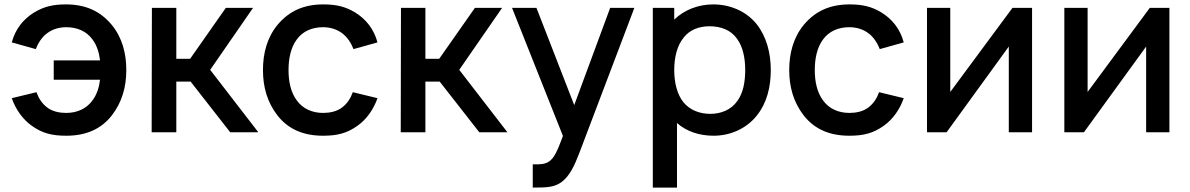

<svg xmlns="http://www.w3.org/2000/svg" viewBox="-20 -598 5380 868"><path d="M485.4 -485.4C433.3 -547.9 366.7 -578.1 278.1 -578.1C220.8 -578.1 179.2 -568.8 134.4 -541.7C86.5 -512.5 49 -466.7 33.3 -406.3L141.7 -376C152.1 -403.1 169.8 -431.3 194.8 -449C218.8 -466.7 249 -475 279.2 -475C328.1 -475 370.8 -457.3 397.9 -419.8C417.7 -393.8 428.1 -360.4 432.3 -325H222.9V-237.5H432.3C428.1 -203.1 417.7 -169.8 397.9 -143.8C370.8 -106.3 328.1 -87.5 279.2 -87.5C249 -87.5 216.7 -93.8 192.7 -112.5C168.8 -131.2 155.2 -153.1 144.8 -181.2L33.3 -154.2C50 -105.2 82.3 -58.3 124 -29.2C170.8 4.2 214.6 15.6 279.2 15.6C367.7 15.6 436.5 -13.5 485.4 -76C532.3 -136.5 551 -206.3 551 -281.2C551 -357.3 532.3 -428.1 485.4 -485.4Z M777.1 -229.2H841.7L1020.8 0H1147.9L930.2 -282.3L1124 -562.5H1001L839.6 -332.3H777.1V-562.5H666.7L665.6 0H777.1Z M1686.5 -406.3C1670.8 -466.7 1633.3 -512.5 1585.4 -541.7C1540.6 -568.8 1499 -578.1 1441.7 -578.1C1353.1 -578.1 1286.5 -547.9 1234.4 -485.4C1187.5 -428.1 1168.8 -357.3 1168.8 -281.2C1168.8 -206.3 1187.5 -136.5 1234.4 -76C1283.3 -13.5 1352.1 15.6 1440.6 15.6C1505.2 15.6 1549 4.2 1595.8 -29.2C1637.5 -58.3 1669.8 -105.2 1686.5 -154.2L1575 -181.2C1564.6 -153.1 1551 -131.2 1527.1 -112.5C1503.1 -93.8 1470.8 -87.5 1440.6 -87.5C1391.7 -87.5 1349 -106.3 1321.9 -143.8C1293.8 -181.2 1284.4 -231.3 1284.4 -281.2C1284.4 -331.2 1293.8 -382.3 1321.9 -419.8C1349 -457.3 1391.7 -475 1440.6 -475C1470.8 -475 1501 -466.7 1525 -449C1550 -431.3 1567.7 -403.1 1578.1 -376Z M1903.1 -229.2H1967.7L2146.9 0H2274L2056.2 -282.3L2250 -562.5H2127.1L1965.6 -332.3H1903.1V-562.5H1792.7L1791.7 0H1903.1Z M2738.5 -562.5 2576 -122.9 2405.2 -562.5H2294.8L2525 16.7C2497.9 90.6 2484.4 115.6 2463.5 131.2C2443.8 144.8 2422.9 145.8 2388.5 144.8V250C2452.1 250 2485.4 249 2518.8 225C2555.2 197.9 2577.1 151 2599 93.8L2847.9 -562.5Z M3401 -488.5C3354.2 -546.9 3281.2 -578.1 3204.2 -578.1C3136.5 -578.1 3072.9 -553.1 3028.1 -509.4V-562.5H2931.2V250H3040.6V-41.7C3084.4 -3.1 3142.7 15.6 3206.2 15.6C3282.3 15.6 3354.2 -16.7 3401 -75C3447.9 -133.3 3464.6 -206.3 3464.6 -281.2C3464.6 -357.3 3445.8 -431.3 3401 -488.5ZM3313.5 -141.7C3285.4 -101 3238.5 -83.3 3191.7 -83.3C3142.7 -83.3 3100 -100 3070.8 -134.4C3040.6 -170.8 3028.1 -226 3028.1 -281.2C3028.1 -337.5 3040.6 -391.7 3070.8 -428.1C3097.9 -463.5 3140.6 -479.2 3187.5 -479.2C3239.6 -479.2 3284.4 -462.5 3312.5 -421.9C3338.5 -386.5 3349 -335.4 3349 -281.2C3349 -228.1 3339.6 -177.1 3313.5 -141.7Z M4065.6 -406.3C4050 -466.7 4012.5 -512.5 3964.6 -541.7C3919.8 -568.8 3878.1 -578.1 3820.8 -578.1C3732.3 -578.1 3665.6 -547.9 3613.5 -485.4C3566.7 -428.1 3547.9 -357.3 3547.9 -281.2C3547.9 -206.3 3566.7 -136.5 3613.5 -76C3662.5 -13.5 3731.3 15.6 3819.8 15.6C3884.4 15.6 3928.1 4.2 3975 -29.2C4016.7 -58.3 4049 -105.2 4065.6 -154.2L3954.2 -181.2C3943.8 -153.1 3930.2 -131.2 3906.3 -112.5C3882.3 -93.8 3850 -87.5 3819.8 -87.5C3770.8 -87.5 3728.1 -106.3 3701 -143.8C3672.9 -181.2 3663.5 -231.3 3663.5 -281.2C3663.5 -331.2 3672.9 -382.3 3701 -419.8C3728.1 -457.3 3770.8 -475 3819.8 -475C3850 -475 3880.2 -466.7 3904.2 -449C3929.2 -431.3 3946.9 -403.1 3957.3 -376Z M4645.8 -562.5H4557.3L4276 -182.3V-562.5H4170.8V0H4259.4L4540.6 -387.5V0H4645.8Z M5266.7 -562.5H5178.1L4896.9 -182.3V-562.5H4791.7V0H4880.2L5161.5 -387.5V0H5266.7Z"/></svg>

Font: Manrope Semibold
Style: Regular
Weight: 600
Width: 4
Designer: Michael Sharanda
Foundry: Michael Sharanda
Version: Version 2.000;PS 002.000;hotconv 1.0.88;makeotf.lib2.5.64775